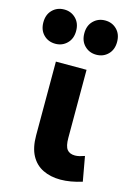

<svg xmlns="http://www.w3.org/2000/svg" viewBox="-152 -807 618 883"><g transform="rotate(15 156.5 -366.0)"><path d="M226 14Q178.5 14 142.2 -3.8Q106 -21.5 86 -58.5Q66 -95.5 66 -154V-505H212V-181Q212 -142 224.2 -126.2Q236.5 -110.5 262 -110.5Q272 -110.5 283.5 -113.2Q295 -116 307.5 -120.5L328.5 -3.5Q301.5 5 275.5 9.5Q249.5 14 226 14ZM42 -583.5Q8 -583.5 -14.2 -605.8Q-36.5 -628 -36.5 -665Q-36.5 -702 -14.2 -724.2Q8 -746.5 42 -746.5Q74.5 -746.5 97 -724.2Q119.5 -702 119.5 -665Q119.5 -628 97 -605.8Q74.5 -583.5 42 -583.5ZM236.5 -583.5Q203.5 -583.5 181 -605.8Q158.5 -628 158.5 -665Q158.5 -702 181 -724.2Q203.5 -746.5 236.5 -746.5Q270 -746.5 292.2 -724.2Q314.5 -702 314.5 -665Q314.5 -628 292.2 -605.8Q270 -583.5 236.5 -583.5Z"/></g></svg>

Font: Geologica Roman SemiBold
Style: Regular
Weight: 600
Designer: Sindre Bremnes, Frode Helland
Foundry: Monokrom Skriftforlag AS
Version: Version 1.010;gftools[0.9.28]